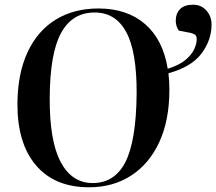

<svg xmlns="http://www.w3.org/2000/svg" viewBox="-20 -781 918 815"><path d="M358 14Q212 14 132.5 -79.5Q53 -173 54 -342Q55 -470 97.5 -560.5Q140 -651 217 -698Q294 -745 398 -745Q519 -745 595.5 -679Q672 -613 692 -489Q740 -504 766.5 -526Q793 -548 804 -571.5Q815 -595 815 -614Q815 -626 810 -631.5Q805 -637 791 -641L739 -651Q726 -670 726 -694Q726 -723 744 -742Q762 -761 800 -761Q834 -761 856 -736.5Q878 -712 878 -677Q878 -611 835.5 -554Q793 -497 695 -470Q699 -439 699 -400Q699 -271 656.5 -178.5Q614 -86 537 -36Q460 14 358 14ZM373 -4Q467 -4 512.5 -93.5Q558 -183 560 -383Q561 -561 516 -644.5Q471 -728 382 -728Q287 -728 239.5 -641.5Q192 -555 191 -366Q190 -183 237.5 -93.5Q285 -4 373 -4Z"/></svg>

Font: Literata 72pt SemiBold
Style: Italic
Weight: 600
Italic angle: -2°
Designer: Latin by Veronika Burian and Jose Scaglione. Greek by Irene Vlachou. Cyrillic by Vera Evstafieva
Foundry: TypeTogether
Version: Version 3.002